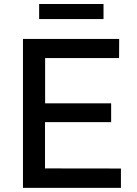

<svg xmlns="http://www.w3.org/2000/svg" viewBox="-20 -912 664 932"><path d="M91.5 0V-723H558.5L558 -630H199V-410.5H519.5V-319H198.5V-94.5L567 -94V0ZM482.5 -892.5V-819.5H170V-892.5Z"/></svg>

Font: Public Sans Medium
Style: Regular
Weight: 500
Designer: The Public Sans Project Authors: Dan O. Williams and USWDS (Libre Franklin designed by Pablo Impallari and Rodrigo Fuenz
Version: Version 1.007